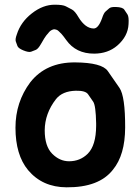

<svg xmlns="http://www.w3.org/2000/svg" viewBox="-20 -780 572 824"><path d="M305.2 -390.6Q346.7 -391.6 357.9 -375.5Q369.1 -359.4 380.1 -343.3Q391.1 -327.1 392.6 -251Q392.6 -245.6 392.6 -239.7Q392.1 -155.8 356.4 -120.1Q323.7 -87.9 276.4 -87.9Q236.3 -87.9 204.1 -120.1Q171.9 -152.3 171.9 -220.7Q172.4 -293 220.2 -354.5Q247.6 -389.2 305.2 -390.6ZM109.9 -426.8Q46.4 -341.8 46.4 -231.9Q46.4 -115.2 100.6 -49.8Q162.1 23.4 265.6 23.9Q405.3 24.9 464.8 -51.8Q516.6 -114.7 517.1 -231.9Q517.6 -366.7 492.7 -402.8Q467.8 -439 442.6 -475.1Q417.5 -511.2 302.7 -512.2Q177.7 -513.2 109.9 -426.8ZM155.8 -591.3Q171.9 -619.6 178.2 -627.4Q184.6 -635.3 191.2 -642.8Q197.8 -650.4 209 -653.8Q213.4 -654.8 216.8 -653.8Q220.2 -652.8 223.6 -651.9Q227.1 -650.9 232.9 -645.3Q238.8 -639.6 244.4 -633.8Q250 -627.9 263.7 -608.9Q305.7 -549.3 384.8 -549.8Q443.4 -550.3 482.9 -584Q529.3 -624 531.7 -676.8Q533.7 -708 526.9 -718.3Q520 -728.5 513.2 -738.8Q506.3 -749 478 -750Q456.1 -751 448.5 -744.1Q440.9 -737.3 433.1 -730.7Q425.3 -724.1 418 -701.7Q401.9 -656.7 381.3 -657.7Q345.7 -658.7 316.9 -706.1Q301.8 -732.4 288.6 -739.3Q275.4 -746.1 262.5 -752.9Q249.5 -759.8 215.8 -759.8Q164.6 -760.3 116.2 -722.2Q68.8 -685.1 52.2 -632.3Q44.4 -611.3 47.9 -601.8Q51.3 -592.3 54.9 -582.5Q58.6 -572.8 79.6 -564Q103.5 -554.2 113.5 -558.1Q123.5 -562 133.5 -565.9Q143.6 -569.8 155.8 -591.3Z"/></svg>

Font: Comic Relief
Style: Bold
Weight: 700
Designer: Jeff Davis
Foundry: Loudifier
Version: Version 1.200; ttfautohint (v1.8.4.7-5d5b)